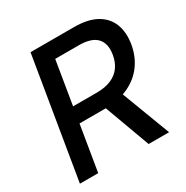

<svg xmlns="http://www.w3.org/2000/svg" viewBox="-166 -868 978 1008"><g transform="rotate(-30 323.0 -364.0)"><path d="M32.7 0 153.3 -727.5H417Q500.5 -727.5 552 -698.5Q603.5 -669.4 623.3 -618.2Q643.1 -566.9 632.3 -499.5Q621.1 -432.1 583.7 -381.3Q546.4 -330.6 484.9 -302.7Q423.3 -274.9 340.3 -274.9H141.6L157.2 -369.6H347.7Q399.9 -369.6 436 -385.3Q472.2 -400.9 493.2 -430.4Q514.2 -460 520.5 -500Q531.2 -563.5 499.3 -597.9Q467.3 -632.3 390.6 -632.3H248L143.6 0ZM449.2 0 328.6 -328.6H448.7L573.2 0Z"/></g></svg>

Font: Inter 18pt Medium
Style: Italic
Weight: 500
Italic angle: -9.3988°
Designer: Rasmus Andersson
Foundry: rsms
Version: Version 4.001;git-66647c0bb